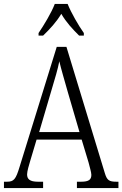

<svg xmlns="http://www.w3.org/2000/svg" viewBox="-20 -951 619 971"><path d="M175 -784V-771H198C234 -806 264 -838 290 -881C315 -838 345 -806 380 -771H404V-784C377 -822 340 -886 322 -931H257C240 -886 201 -822 175 -784ZM0 0H198V-32H172C131 -32 117 -45 117 -69C117 -85 127 -118 133 -138L165 -245H393L428 -129C433 -108 442 -80 442 -67C442 -43 430 -32 390 -32H369V0H579V-32H569C532 -32 521 -39 510 -76L316 -714H267L79 -107C60 -44 50 -32 15 -32H0ZM178 -283 241 -497C257 -550 273 -604 280 -641C289 -602 305 -549 323 -485L382 -283Z"/></svg>

Font: Noto Serif Thai Condensed Light
Style: Regular
Weight: 300
Width: 3
Designer: Monotype Design Team
Foundry: Monotype Imaging Inc.
Version: Version 2.002